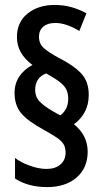

<svg xmlns="http://www.w3.org/2000/svg" viewBox="-20 -781 428 786"><path d="M39.6 -400.9Q39.6 -438.5 58.8 -467.5Q78.1 -496.6 112.8 -515.1Q49.3 -562 49.3 -628.9Q49.3 -690.4 93 -725.6Q136.7 -760.7 203.6 -760.7Q240.2 -760.7 271 -752.2Q301.8 -743.7 334 -726.6L304.7 -654.3Q250.5 -687 206.5 -687Q174.8 -687 157.2 -671.9Q139.6 -656.7 139.6 -630.4Q139.6 -601.1 160.4 -583.3Q181.2 -565.4 219.2 -544.9Q281.2 -513.7 312.3 -480.5Q343.3 -447.3 343.3 -393.1Q343.3 -353.5 327.4 -323.2Q311.5 -293 282.7 -272.5Q338.9 -226.6 338.9 -160.2Q338.9 -93.8 293.7 -54.4Q248.5 -15.1 172.9 -15.1Q95.2 -15.1 41.5 -50.3V-134.3Q66.4 -115.2 103.3 -102.3Q140.1 -89.4 169.9 -89.4Q206.5 -89.4 227.5 -107.7Q248.5 -126 248.5 -155.8Q248.5 -176.8 240.2 -190.7Q231.9 -204.6 211.9 -218Q191.9 -231.4 156.7 -251Q93.3 -285.6 66.4 -317.9Q39.6 -350.1 39.6 -400.9ZM124 -413.1Q124 -384.8 142.1 -365.7Q160.2 -346.7 192.9 -327.6L226.6 -308.6Q259.3 -332.5 259.3 -377Q259.3 -398.4 251.7 -414.3Q244.1 -430.2 224.6 -445.3Q205.1 -460.4 168.9 -480.5Q124 -462.9 124 -413.1Z"/></svg>

Font: Open Sans Condensed SemiBold
Style: Regular
Weight: 600
Width: 3
Designer: Monotype Design Team
Foundry: Monotype Imaging Inc.
Version: Version 3.000; ttfautohint (v1.8.4)